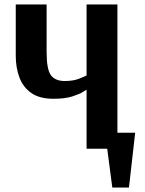

<svg xmlns="http://www.w3.org/2000/svg" viewBox="-20 -670 652 865"><path d="M370 0V-266Q370 -266 354 -256Q338 -246 305.5 -235.5Q273 -225 221 -225Q158 -225 121 -251Q84 -277 67.5 -321Q51 -365 51 -419V-650H190V-436Q190 -357 209.5 -331Q229 -305 272 -305Q310 -305 336.5 -315.5Q363 -326 370 -330V-650H509V0ZM486 175 463 0H370V-72H589L561 175Z"/></svg>

Font: Arsenal SC
Style: Bold
Weight: 700
Designer: Andrij Shevchenko
Foundry: Stairsfor
Version: Version 2.001; ttfautohint (v1.8.4.7-5d5b)